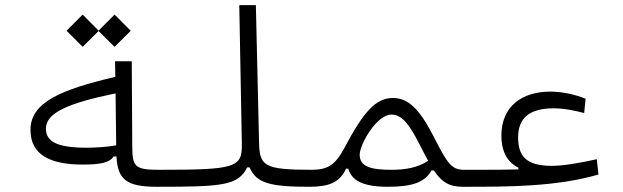

<svg xmlns="http://www.w3.org/2000/svg" viewBox="-20 -713 2384 735"><path d="M296.4 -83C362.3 -83 399.9 -89.8 414.6 -113.8L425.8 -114.3C430.7 -26.4 462.9 2 580.1 2C613.3 2 621.1 -9.3 621.1 -33.2C621.1 -57.1 613.3 -63 585.9 -63C496.6 -63 486.8 -76.2 486.3 -149.9L484.4 -478.5H420.4L421.4 -418.9C212.4 -369.6 96.7 -321.3 96.7 -215.8C96.7 -118.2 175.3 -83 296.4 -83ZM422.4 -355.5 424.8 -156.7C388.2 -149.9 341.8 -147.5 312.5 -147.5C199.2 -147.5 155.8 -170.4 155.8 -220.7C155.8 -279.8 236.3 -317.4 422.4 -355.5ZM418.5 -533.7 480.5 -595.2 418.5 -657.2 357.4 -595.7 296.4 -657.2 234.9 -595.2 296.4 -533.7 357.4 -594.2Z M580.1 2C831.1 2 891.6 -2.4 926.3 -72.3H935.5C960.9 -10.7 1016.1 2 1166 2C1194.3 2 1208.5 -4.9 1208.5 -32.7C1208.5 -54.2 1196.8 -63 1171.9 -63C989.7 -63 974.1 -78.1 971.7 -167L959.5 -693.4H896L905.8 -162.6C907.7 -70.3 880.9 -63 585.9 -63C566.4 -63 551.8 -57.6 551.8 -32.7C551.8 -10.7 561 2 580.1 2Z M1163.1 2C1236.8 2 1279.8 -12.7 1304.7 -67.4H1313C1326.7 -22 1368.2 2 1465.8 2C1557.6 2 1606.9 -15.1 1631.8 -60.5H1641.1C1670.4 -16.1 1699.2 2 1752 2C1775.4 2 1788.1 -2.4 1788.1 -32.2C1788.1 -57.1 1779.3 -63 1757.8 -63C1708.5 -63 1694.3 -84 1638.7 -192.9C1584.5 -298.3 1541 -337.9 1483.9 -337.9C1418 -337.9 1371.1 -283.7 1299.3 -148.4C1263.7 -81.5 1235.4 -63 1171.9 -63C1149.9 -63 1143.1 -49.8 1143.1 -31.7C1143.1 -7.8 1148.9 2 1163.1 2ZM1619.1 -97.2C1577.1 -70.8 1533.2 -63 1477.1 -63C1397.5 -63 1356.9 -76.2 1356.9 -120.6C1356.9 -160.2 1421.9 -274.4 1478 -274.4C1520 -274.4 1547.9 -235.4 1587.4 -157.7C1599.1 -134.8 1609.4 -114.3 1619.1 -97.2Z M1749.5 2C1752.9 2 1755.9 2 1759.3 2C1924.8 2 2109.9 2 2271 -44.9L2264.6 -103.5C2193.8 -87.9 2135.3 -78.1 2092.3 -78.1C1994.1 -78.1 1963.4 -115.7 1963.4 -187C1963.4 -262.7 2008.8 -298.3 2099.1 -298.3C2140.1 -298.3 2178.7 -290 2216.3 -280.3L2221.7 -335C2184.6 -350.6 2132.3 -362.3 2086.9 -362.3C1978.5 -362.3 1899.4 -306.2 1899.4 -193.8C1899.4 -118.2 1934.6 -85.4 1964.4 -71.3V-64.5C1916 -63 1865.7 -63 1794.9 -63C1783.2 -63 1770.5 -63 1757.8 -63Z"/></svg>

Font: Cascadia Mono Light
Style: Regular
Weight: 300
Monospace: yes
Designer: Aaron Bell
Foundry: Saja Typeworks
Version: Version 2404.023